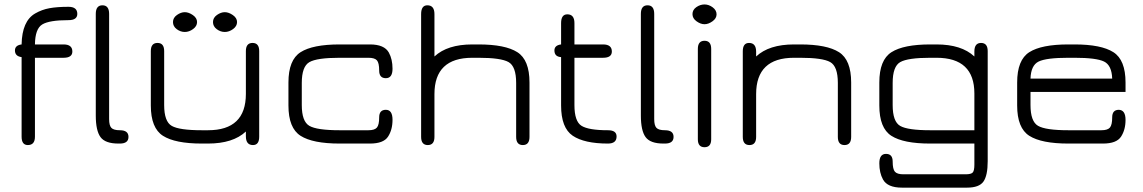

<svg xmlns="http://www.w3.org/2000/svg" viewBox="-20 -652 5190 872"><path d="M291 -560.5Q204.1 -560.5 171.9 -541Q139.6 -521.5 138.7 -450.2H268.6Q308.6 -450.2 308.6 -418Q308.6 -389.6 268.6 -389.6H138.7V-31.2Q138.7 6.8 106.4 6.8Q78.1 6.8 78.1 -31.2V-392.6Q47.9 -396.5 47.9 -422.9Q47.9 -446.3 78.1 -450.2Q80.1 -556.6 139.6 -590.8Q169.9 -608.4 204.6 -614.7Q239.3 -621.1 291 -621.1Q331.1 -621.1 331.1 -588.9Q331.1 -560.5 291 -560.5Z M524.4 0H517.6Q458 0 436.5 -29.3Q415 -58.6 415 -127V-588.9Q415 -627.9 445.3 -627.9Q475.6 -627.9 475.6 -588.9V-111.3Q475.6 -82 485.8 -71.3Q496.1 -60.5 524.4 -60.5Q563.5 -60.5 563.5 -30.3Q563.5 0 524.4 0Z M856 -583.5Q875 -570.3 875 -551.8Q875 -533.2 856.9 -520Q838.9 -506.8 819.3 -506.8Q799.8 -506.8 782.7 -519.5Q765.6 -532.2 765.6 -551.8Q765.6 -571.3 783.7 -584Q801.8 -596.7 819.3 -596.7Q836.9 -596.7 856 -583.5ZM1037.6 -583.5Q1056.6 -570.3 1056.6 -551.8Q1056.6 -533.2 1038.6 -520Q1020.5 -506.8 1001 -506.8Q981.4 -506.8 964.4 -519.5Q947.3 -532.2 947.3 -551.8Q947.3 -571.3 965.3 -584Q983.4 -596.7 1001 -596.7Q1018.6 -596.7 1037.6 -583.5ZM924.8 -60.5Q1096.7 -60.5 1096.7 -225.6V-419.9Q1096.7 -457 1127 -457Q1157.2 -457 1157.2 -419.9V-31.2Q1157.2 6.8 1128.9 6.8Q1096.7 6.8 1096.7 -33.2V-54.7Q1038.1 0 924.8 0H896.5Q775.4 0 720.2 -35.2Q665 -70.3 665 -172.9V-419.9Q665 -457 695.3 -457Q725.6 -457 725.6 -419.9V-174.8Q725.6 -99.6 760.3 -80.1Q794.9 -60.5 896.5 -60.5Z M1660.2 0H1522.5Q1400.4 0 1345.2 -35.2Q1290 -70.3 1290 -172.9V-277.3Q1290 -379.9 1345.2 -415Q1400.4 -450.2 1522.5 -450.2H1660.2Q1725.6 -450.2 1746.1 -413.1Q1762.7 -382.8 1762.7 -339.8Q1762.7 -296.9 1732.4 -296.9Q1702.1 -296.9 1702.1 -331.5Q1702.1 -366.2 1691.9 -377.9Q1681.6 -389.6 1653.3 -389.6H1522.5Q1418.9 -389.6 1384.8 -369.6Q1350.6 -349.6 1350.6 -275.4V-174.8Q1350.6 -100.6 1384.8 -80.6Q1418.9 -60.5 1522.5 -60.5H1653.3Q1681.6 -60.5 1691.9 -72.8Q1702.1 -85 1702.1 -119.1Q1702.1 -153.3 1732.4 -153.3Q1762.7 -153.3 1762.7 -107.9Q1762.7 -62.5 1742.2 -31.2Q1721.7 0 1660.2 0Z M2125 -389.6Q1953.1 -389.6 1953.1 -224.6V-30.3Q1953.1 6.8 1922.9 6.8Q1892.6 6.8 1892.6 -30.3V-587.9Q1892.6 -627.9 1920.9 -627.9Q1953.1 -627.9 1953.1 -587.9V-395.5Q2011.7 -450.2 2125 -450.2H2153.3Q2274.4 -450.2 2329.6 -415Q2384.8 -379.9 2384.8 -277.3V-30.3Q2384.8 6.8 2354.5 6.8Q2324.2 6.8 2324.2 -30.3V-275.4Q2324.2 -350.6 2289.6 -370.1Q2254.9 -389.6 2153.3 -389.6Z M2588.9 -174.8Q2588.9 -100.6 2621.1 -80.6Q2653.3 -60.5 2741.2 -60.5Q2780.3 -60.5 2780.3 -32.2Q2780.3 0 2741.2 0Q2633.8 0 2581.1 -35.6Q2528.3 -71.3 2528.3 -172.9V-392.6Q2498 -394.5 2498 -422.9Q2498 -446.3 2528.3 -450.2V-546.9Q2528.3 -586.9 2556.6 -586.9Q2588.9 -586.9 2588.9 -546.9V-450.2H2718.8Q2758.8 -450.2 2758.8 -418Q2758.8 -389.6 2718.8 -389.6H2588.9Z M3000 0H2993.2Q2933.6 0 2912.1 -29.3Q2890.6 -58.6 2890.6 -127V-588.9Q2890.6 -627.9 2920.9 -627.9Q2951.2 -627.9 2951.2 -588.9V-111.3Q2951.2 -82 2961.4 -71.3Q2971.7 -60.5 3000 -60.5Q3039.1 -60.5 3039.1 -30.3Q3039.1 0 3000 0Z M3149.4 -19.5V-429.7Q3149.4 -466.8 3179.7 -466.8Q3210 -466.8 3210 -429.7V-19.5Q3210 16.6 3179.7 16.6Q3149.4 16.6 3149.4 -19.5ZM3216.8 -618.7Q3234.4 -605.5 3234.4 -586.9Q3234.4 -568.4 3215.8 -555.2Q3197.3 -542 3179.7 -542Q3162.1 -542 3143.6 -555.2Q3125 -568.4 3125 -587.9Q3125 -607.4 3142.6 -619.6Q3160.2 -631.8 3179.7 -631.8Q3199.2 -631.8 3216.8 -618.7Z M3585.9 -389.6Q3414.1 -389.6 3414.1 -224.6V-30.3Q3414.1 6.8 3383.8 6.8Q3353.5 6.8 3353.5 -30.3V-418.9Q3353.5 -457 3381.8 -457Q3414.1 -457 3414.1 -417V-395.5Q3472.7 -450.2 3585.9 -450.2H3614.3Q3735.4 -450.2 3790.5 -415Q3845.7 -379.9 3845.7 -277.3V-30.3Q3845.7 6.8 3815.4 6.8Q3785.2 6.8 3785.2 -30.3V-275.4Q3785.2 -350.6 3750.5 -370.1Q3715.8 -389.6 3614.3 -389.6Z M4465.8 80.1Q4465.8 145.5 4446.3 172.9Q4426.8 200.2 4372.1 200.2H4076.2Q4010.7 200.2 3990.2 163.1Q3973.6 132.8 3973.6 89.8Q3973.6 46.9 4003.9 46.9Q4034.2 46.9 4034.2 81.5Q4034.2 116.2 4044.4 127.9Q4054.7 139.6 4083 139.6H4365.2Q4390.6 139.6 4397.9 131.3Q4405.3 123 4405.3 95.7V0H4204.1Q4083 0 4028.3 -35.2Q3973.6 -70.3 3973.6 -172.9V-277.3Q3973.6 -379.9 4028.8 -415Q4084 -450.2 4205.1 -450.2H4233.4Q4346.7 -450.2 4405.3 -395.5V-418Q4405.3 -457 4435.5 -457Q4465.8 -457 4465.8 -419.9ZM4204.1 -60.5H4405.3V-227.5Q4405.3 -389.6 4233.4 -389.6H4205.1Q4103.5 -389.6 4068.8 -370.1Q4034.2 -350.6 4034.2 -275.4V-174.8Q4034.2 -99.6 4068.4 -80.1Q4102.5 -60.5 4204.1 -60.5Z M5091.8 -277.3V-234.4H4660.2V-174.8Q4660.2 -100.6 4694.3 -80.6Q4728.5 -60.5 4832 -60.5H4982.4Q5010.7 -60.5 5021 -72.8Q5031.2 -85 5031.2 -119.1Q5031.2 -153.3 5061.5 -153.3Q5091.8 -152.3 5091.8 -107.4Q5091.8 -62.5 5071.3 -31.2Q5050.8 0 4989.3 0H4832Q4710 0 4654.8 -35.2Q4599.6 -70.3 4599.6 -172.9V-277.3Q4599.6 -379.9 4654.8 -415Q4710 -450.2 4832 -450.2H4860.4Q4981.4 -450.2 5036.6 -415Q5091.8 -379.9 5091.8 -277.3ZM4860.4 -389.6H4832Q4732.4 -389.6 4697.3 -372.6Q4662.1 -355.5 4660.2 -294.9H5031.2Q5029.3 -355.5 4994.1 -372.6Q4959 -389.6 4860.4 -389.6Z"/></svg>

Font: Jura
Style: Medium
Weight: 500
Version: Version 2.6.1